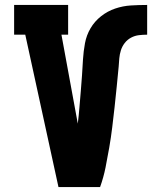

<svg xmlns="http://www.w3.org/2000/svg" viewBox="-20 -755 640 775"><path d="M216 0 82 -615H37V-735H255V-615H228L294 -256Q298 -288 300.5 -320.5Q303 -353 306 -385.5Q309 -418 311 -450.5Q313 -483 315 -515.5Q317 -548 323 -580.5Q329 -613 345.5 -641Q362 -669 388 -689.5Q414 -710 445 -720.5Q476 -731 508.5 -733Q541 -735 574 -735V-615Q557 -615 540.5 -613Q524 -611 509 -603Q494 -595 483.5 -581.5Q473 -568 468 -552Q463 -536 461.5 -519.5Q460 -503 459 -486Q455 -445 451 -404Q447 -363 442.5 -322.5Q438 -282 433 -241Q428 -200 421 -159.5Q414 -119 406 -79Q398 -39 384 0Z"/></svg>

Font: Iosevka Etoile Heavy
Style: Regular
Weight: 900
Designer: Belleve Invis
Foundry: Belleve Invis
Version: Version 22.1.2; ttfautohint (v1.8.4)